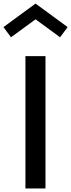

<svg xmlns="http://www.w3.org/2000/svg" viewBox="-70 -1068 404 1088"><path d="M187.7 0H74.1V-750H187.7ZM131.4 -958.6 -7.7 -856.8 -50.5 -914.5 131.4 -1047.7 313.2 -914.5 270.5 -856.8Z"/></svg>

Font: Spartan MB SemBd
Style: Regular
Weight: 600
Designer: Matt Bailey, Mirko Velimirovic
Foundry: Matt Bailey
Version: Version 1.005